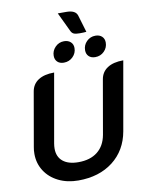

<svg xmlns="http://www.w3.org/2000/svg" viewBox="-112 -1161 949 1247"><g transform="rotate(-10 362.0 -537.0)"><path d="M50 -210Q50 -235 54 -255L116 -610Q124 -658 163 -683.5Q202 -709 268 -709L188 -255Q185 -237 185 -221Q185 -167 221 -137.5Q257 -108 323 -108Q401 -108 449 -146Q497 -184 510 -255L572 -610Q580 -658 619 -683.5Q658 -709 724 -709L644 -255Q622 -132 531 -61.5Q440 9 302 9Q229 9 171.5 -19.5Q114 -48 82 -98Q50 -148 50 -210ZM476 -931Q451 -931 438.5 -936Q426 -941 419 -955L358 -1083H414Q474 -1083 486 -1047L520 -933Q502 -931 476 -931ZM284 -816Q284 -849 308 -873.5Q332 -898 366 -898Q393 -898 409.5 -883Q426 -868 426 -843Q426 -809 401.5 -785Q377 -761 342 -761Q315 -761 299.5 -776Q284 -791 284 -816ZM491 -816Q491 -850 515 -874Q539 -898 573 -898Q600 -898 616 -883Q632 -868 632 -843Q632 -809 608 -785Q584 -761 549 -761Q522 -761 506.5 -776Q491 -791 491 -816Z"/></g></svg>

Font: K2D
Style: Bold Italic
Weight: 700
Italic angle: -10°
Designer: Katatrad Aksorn Co.,Ltd.
Foundry: Cadson Demak Co.,Ltd.
Version: Version 1.000; ttfautohint (v1.6)